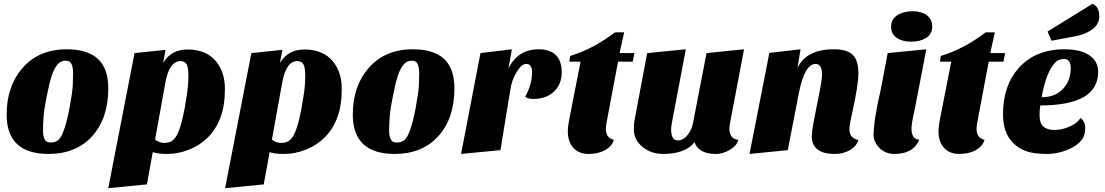

<svg xmlns="http://www.w3.org/2000/svg" viewBox="-20 -789 5808 1009"><path d="M235 20Q15 20 15 -187Q15 -334 96 -429Q182 -530 331 -530Q439 -530 494 -480Q549 -430 549 -325Q549 -165 463 -72Q379 20 235 20ZM206 -100Q206 -74 214.5 -57Q223 -40 246 -40Q269 -40 283.5 -51Q298 -62 309 -88Q329 -134 345 -219.5Q361 -305 362.5 -342Q364 -379 364 -406.5Q364 -434 356 -452Q348 -470 325.5 -470Q303 -470 288 -456Q273 -442 261 -415Q249 -388 239.5 -347.5Q230 -307 218 -243Q206 -179 206 -100Z M783 10 752 180 549 200 687 -510 850 -527 837 -458Q879 -529 966 -529Q1064 -529 1116 -466Q1162 -409 1162 -322Q1162 -235 1139 -173Q1116 -111 1074 -68.5Q1032 -26 974.5 -3Q917 20 860 20Q803 20 783 10ZM795 -56Q816 -38 842 -38Q868 -38 883 -48Q898 -58 909 -78Q939 -132 963 -296Q970 -344 970 -391Q970 -438 959.5 -453Q949 -468 929 -468Q868 -468 848 -349Z M1397 10 1366 180 1163 200 1301 -510 1464 -527 1451 -458Q1493 -529 1580 -529Q1678 -529 1730 -466Q1776 -409 1776 -322Q1776 -235 1753 -173Q1730 -111 1688 -68.5Q1646 -26 1588.5 -3Q1531 20 1474 20Q1417 20 1397 10ZM1409 -56Q1430 -38 1456 -38Q1482 -38 1497 -48Q1512 -58 1523 -78Q1553 -132 1577 -296Q1584 -344 1584 -391Q1584 -438 1573.5 -453Q1563 -468 1543 -468Q1482 -468 1462 -349Z M2054 20Q1834 20 1834 -187Q1834 -334 1915 -429Q2001 -530 2150 -530Q2258 -530 2313 -480Q2368 -430 2368 -325Q2368 -165 2282 -72Q2198 20 2054 20ZM2025 -100Q2025 -74 2033.5 -57Q2042 -40 2065 -40Q2088 -40 2102.5 -51Q2117 -62 2128 -88Q2148 -134 2164 -219.5Q2180 -305 2181.5 -342Q2183 -379 2183 -406.5Q2183 -434 2175 -452Q2167 -470 2144.5 -470Q2122 -470 2107 -456Q2092 -442 2080 -415Q2068 -388 2058.5 -347.5Q2049 -307 2037 -243Q2025 -179 2025 -100Z M2740 -281Q2776 -345 2776 -410Q2776 -453 2745 -453Q2721 -453 2696 -412Q2670 -371 2662 -318L2610 0L2403 20L2505 -510L2670 -530L2652 -429Q2701 -530 2811 -530Q2869 -530 2900.5 -500Q2932 -470 2932 -408.5Q2932 -347 2891.5 -308Q2851 -269 2782 -269Q2752 -269 2740 -281Z M2964 -100Q2964 -127 2978 -195L3031 -465H2972L2976 -495Q3096 -531 3212 -619H3260L3236 -510H3314L3305 -465H3228L3177 -195Q3164 -133 3164 -112Q3164 -64 3206 -54Q3196 -20 3160 0Q3124 20 3073 20Q3022 20 2993 -12Q2964 -44 2964 -100Z M3630 -42Q3582 20 3463 20Q3401 20 3356 -17.5Q3311 -55 3311 -109Q3311 -139 3314 -154L3381 -510L3584 -530L3511 -144Q3507 -122 3507 -109Q3507 -51 3542 -51Q3581 -51 3609 -104Q3618 -121 3622 -143L3693 -510L3890 -530L3816 -140Q3813 -125 3813 -109Q3813 -93 3822 -75.5Q3831 -58 3860 -54Q3854 -30 3833 -14Q3789 20 3741.5 20Q3694 20 3666 3Q3638 -14 3630 -42Z M4367 20Q4246 20 4246 -74Q4247 -100 4255 -144L4273 -236Q4300 -366 4300 -395Q4300 -453 4266 -453Q4209 -453 4179 -304L4120 0L3919 20L4023 -511L4187 -530L4171 -432Q4218 -530 4362 -530Q4432 -530 4461.5 -500.5Q4491 -471 4491 -405Q4491 -343 4459 -198Q4444 -133 4444 -108.5Q4444 -84 4457.5 -70Q4471 -56 4491 -54Q4481 -20 4446.5 0Q4412 20 4367 20Z M4811 -55Q4780 20 4681 20Q4630 20 4598 -15Q4571 -46 4571 -77Q4571 -158 4608 -316L4645 -510L4848 -530L4787 -214Q4770 -140 4770 -114Q4770 -57 4811 -55ZM4663 -649Q4663 -688 4695.5 -709Q4728 -730 4775 -730Q4822 -730 4850.5 -709Q4879 -688 4879 -649Q4879 -610 4847.5 -590Q4816 -570 4769 -570Q4722 -570 4692.5 -590Q4663 -610 4663 -649Z M4912 -100Q4912 -127 4926 -195L4979 -465H4920L4924 -495Q5044 -531 5160 -619H5208L5184 -510H5262L5253 -465H5176L5125 -195Q5112 -133 5112 -112Q5112 -64 5154 -54Q5144 -20 5108 0Q5072 20 5021 20Q4970 20 4941 -12Q4912 -44 4912 -100Z M5658 -169Q5683 -152 5683 -114.5Q5683 -77 5664 -53Q5645 -29 5614 -13Q5550 20 5481 20Q5412 20 5371.5 5Q5331 -10 5304 -38Q5251 -91 5251 -188Q5251 -339 5333 -431Q5421 -530 5574 -530Q5669 -530 5716 -490Q5751 -460 5751 -411Q5751 -235 5447 -235Q5443 -209 5443 -187Q5443 -141 5463.5 -123.5Q5484 -106 5522 -106Q5560 -106 5600.5 -123.5Q5641 -141 5658 -169ZM5454 -278Q5525 -278 5566 -322Q5607 -364 5607 -431Q5607 -454 5598.5 -466.5Q5590 -479 5573 -479Q5556 -479 5541.5 -472.5Q5527 -466 5512 -444Q5475 -394 5454 -278ZM5721 -769Q5757 -755 5757 -703Q5757 -659 5715 -631Q5680 -607 5629 -598L5506 -575L5485 -623Z"/></svg>

Font: Sansita One
Style: Regular
Weight: 400
Version: Version 1.002